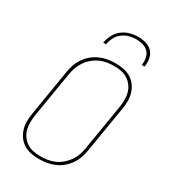

<svg xmlns="http://www.w3.org/2000/svg" viewBox="-228 -1068 1056 1189"><g transform="rotate(30 300.0 -473.5)"><path d="M246 8Q216 8 188 2.5Q160 -3 136.5 -17.5Q113 -32 97 -54.5Q81 -77 73 -103.5Q65 -130 65.5 -159.5Q66 -189 71 -218L125 -544Q129 -571 138.5 -598Q148 -625 164.5 -649Q181 -673 204 -692Q227 -711 253.5 -722.5Q280 -734 308 -738.5Q336 -743 363 -743Q393 -743 421 -737.5Q449 -732 472.5 -717.5Q496 -703 512 -680.5Q528 -658 536 -631.5Q544 -605 543.5 -575.5Q543 -546 538 -517L484 -191Q480 -164 470.5 -137Q461 -110 444.5 -86Q428 -62 405 -43Q382 -24 355.5 -12.5Q329 -1 301 3.5Q273 8 246 8ZM247 -11Q271 -11 296.5 -15Q322 -19 346.5 -30Q371 -41 391.5 -58.5Q412 -76 427.5 -98Q443 -120 451.5 -145Q460 -170 464 -194L518 -520Q522 -546 522.5 -572.5Q523 -599 516.5 -623Q510 -647 495.5 -667Q481 -687 460.5 -700.5Q440 -714 415 -719Q390 -724 363 -724Q339 -724 313 -720Q287 -716 263 -705Q239 -694 218 -676.5Q197 -659 182 -637Q167 -615 158 -590Q149 -565 145 -541L91 -215Q87 -189 86.5 -162.5Q86 -136 92.5 -112Q99 -88 113.5 -68Q128 -48 148.5 -34.5Q169 -21 194.5 -16Q220 -11 247 -11ZM231 -815Q236 -844 250 -872Q264 -900 289 -919.5Q314 -939 343.5 -947Q373 -955 402 -955Q431 -955 458.5 -947Q486 -939 504 -919.5Q522 -900 527 -872Q532 -844 527 -815H507Q511 -840 506.5 -864.5Q502 -889 486.5 -905.5Q471 -922 447.5 -929Q424 -936 399 -936Q374 -936 348.5 -929Q323 -922 301.5 -905.5Q280 -889 267.5 -864.5Q255 -840 251 -815Z"/></g></svg>

Font: Iosevka Aile Thin
Style: Italic
Weight: 100
Italic angle: -9°
Designer: Belleve Invis
Foundry: Belleve Invis
Version: Version 31.1.0; ttfautohint (v1.8.4)